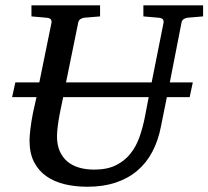

<svg xmlns="http://www.w3.org/2000/svg" viewBox="-20 -691 789 727"><path d="M219.2 -323.2 207 -264.2Q201.2 -234.9 198.5 -211.7Q195.8 -188.5 195.8 -174.8Q195.8 -143.1 205.8 -119.6Q215.8 -96.2 234.1 -80.3Q252.4 -64.5 278.6 -56.6Q304.7 -48.8 336.9 -48.8Q385.7 -48.8 418.7 -65.2Q451.7 -81.5 473.6 -108.9Q495.6 -136.2 508.3 -172.6Q521 -209 528.8 -249L543 -323.2ZM690.9 -624Q682.1 -623 675.3 -618.4Q668.5 -613.8 667 -604L623 -378.9H710L698.2 -323.2H611.8L589.8 -213.9Q579.6 -159.7 557.1 -116.9Q534.7 -74.2 499.8 -44.7Q464.8 -15.1 417.7 0.5Q370.6 16.1 311 16.1Q264.6 16.1 224.9 6.6Q185.1 -2.9 155.3 -23.9Q125.5 -44.9 108.6 -78.1Q91.8 -111.3 91.8 -159.2Q91.8 -174.3 95 -201.7Q98.1 -229 105 -264.2L118.2 -323.2H25.9L38.1 -378.9H128.9L174.8 -604Q176.3 -612.3 172.4 -617.7Q168.5 -623 154.8 -624L99.1 -628.9V-670.9H358.9V-628.9L299.8 -624Q291 -623 284.2 -618.4Q277.3 -613.8 275.9 -604L230 -378.9H554.2L599.1 -604Q600.6 -612.3 596.7 -617.7Q592.8 -623 579.1 -624L522.9 -628.9V-670.9H749V-628.9Z"/></svg>

Font: Charis SIL
Style: Italic
Weight: 400
Italic angle: -11°
Foundry: SIL International
Version: Version 4.112